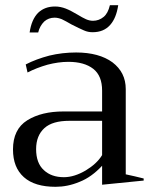

<svg xmlns="http://www.w3.org/2000/svg" viewBox="-20 -709 578 739"><path d="M127 -660C110 -643 99 -618 94 -584C94 -584 127 -584 127 -584C131 -601 139 -615 150 -626C161 -636 175 -641 190 -641C199 -641 208 -639 218 -635C228 -630 240 -624 255 -615C276 -604 292 -597 303 -592C314 -587 325 -585 336 -585C365 -585 387 -594 404 -613C420 -631 430 -656 435 -689C435 -689 403 -689 403 -689C398 -668 390 -653 379 -644C367 -634 353 -629 338 -629C329 -629 320 -631 311 -635C302 -639 291 -645 278 -653C261 -663 246 -671 233 -676C220 -681 206 -684 192 -684C165 -684 144 -676 127 -660ZM72 -27C100 -2 141 10 194 10C224 10 255 4 286 -9C317 -21 346 -42 373 -71C373 -71 373 2 373 2C373 2 533 -14 533 -14C533 -14 533 -22 533 -22C510 -28 487 -33 464 -38C464 -38 464 -366 464 -366C464 -409 447 -443 413 -469C379 -494 332 -507 273 -507C238 -507 203 -503 170 -495C136 -486 106 -475 79 -461C79 -461 86 -430 86 -430C109 -442 135 -452 163 -460C190 -467 217 -471 243 -471C284 -471 316 -462 339 -444C362 -426 373 -398 373 -360C373 -360 373 -280 373 -280C373 -280 225 -280 225 -280C168 -280 122 -269 85 -246C48 -223 30 -185 30 -134C30 -87 44 -52 72 -27ZM310 -53C281 -36 253 -27 226 -27C194 -27 168 -36 149 -54C129 -72 119 -99 119 -135C119 -170 130 -197 151 -216C172 -235 204 -244 247 -244C247 -244 373 -244 373 -244C373 -244 373 -112 373 -112C359 -89 338 -70 310 -53Z"/></svg>

Font: BUSH 25 TRIRONG
Style: Regular
Weight: 400
Designer: Katatrad Team
Foundry: CadsonDemak